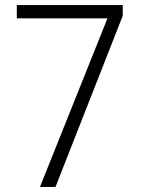

<svg xmlns="http://www.w3.org/2000/svg" viewBox="-20 -734 553 754"><path d="M137 0 402 -662H46V-714H462V-672L198 0Z"/></svg>

Font: Noto Sans Myanmar SemiCondensed Light
Style: Regular
Weight: 300
Width: 4
Designer: Monotype Design Team
Foundry: Monotype Imaging Inc.
Version: Version 2.107; ttfautohint (v1.8.4.7-5d5b)